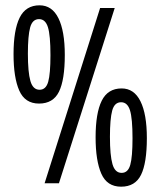

<svg xmlns="http://www.w3.org/2000/svg" viewBox="-20 -690 604 723"><path d="M127 -300Q74 -300 52.5 -349Q31 -398 31 -486Q31 -577 54 -623.5Q77 -670 129 -670Q176 -670 200 -621.5Q224 -573 224 -483Q224 -389 202 -344.5Q180 -300 127 -300ZM148 0 357 -660H412L202 0ZM129 -352Q153 -352 161.5 -382Q170 -412 170 -482Q170 -557 160.5 -587.5Q151 -618 127 -618Q102 -618 93.5 -586.5Q85 -555 85 -488Q85 -418 94.5 -385Q104 -352 129 -352ZM436 13Q383 13 361.5 -36Q340 -85 340 -173Q340 -264 363 -310.5Q386 -357 438 -357Q485 -357 509 -308.5Q533 -260 533 -170Q533 -76 511 -31.5Q489 13 436 13ZM438 -39Q462 -39 470.5 -69Q479 -99 479 -169Q479 -244 469.5 -274.5Q460 -305 436 -305Q411 -305 402.5 -273.5Q394 -242 394 -175Q394 -105 403.5 -72Q413 -39 438 -39Z"/></svg>

Font: Bricolage Grotesque 10pt Condensed ExtraLight
Style: Regular
Weight: 200
Width: 3
Designer: Mathieu Triay
Foundry: Atelier Triay
Version: Version 1.000; ttfautohint (v1.8.4.7-5d5b);gftools[0.9.32]